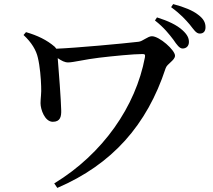

<svg xmlns="http://www.w3.org/2000/svg" viewBox="-20 -856 1040 938"><path d="M827 -662C844 -637 857 -619 872 -619C891 -619 903 -632 903 -651C903 -670 895 -687 872 -708C844 -734 801 -754 747 -771L737 -756C782 -721 807 -688 827 -662ZM907 -736C927 -711 938 -692 956 -692C974 -692 984 -703 984 -723C984 -745 975 -764 948 -784C923 -804 880 -822 826 -836L816 -821C865 -785 887 -759 907 -736ZM107 -699 95 -685C135 -648 157 -610 165 -574C175 -533 180 -473 181 -435C183 -401 178 -376 178 -352C178 -321 199 -261 238 -261C275 -261 280 -287 279 -318C278 -368 267 -512 262 -572C281 -559 296 -551 313 -551C338 -551 396 -566 464 -574C531 -582 632 -592 676 -592C688 -592 690 -589 688 -576C643 -336 483 -105 245 40L260 62C528 -53 698 -245 789 -522C796 -545 835 -561 835 -584C835 -611 759 -679 722 -679C702 -679 677 -654 657 -652C580 -643 353 -622 255 -618L248 -627C209 -661 162 -683 107 -699Z"/></svg>

Font: Noto Serif CJK SC SemiBold
Style: Regular
Weight: 600
Designer: Ryoko NISHIZUKA 西塚涼子 (kana & ideographs); Frank Grießhammer (Latin, Greek & Cyrillic); Wenlong ZHANG 张文龙 (bopomofo); San
Foundry: Adobe
Version: Version 2.001;hotconv 1.1.0;makeotfexe 2.6.0